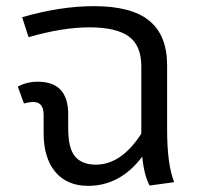

<svg xmlns="http://www.w3.org/2000/svg" viewBox="-20 -593 664 625"><path d="M547 0 467 11Q449 -22 443 -83Q371 12 267 12Q198 12 160 -33.5Q122 -79 122 -160V-220Q122 -261 88 -261Q75 -261 58 -256L38 -311Q67 -327 103 -327Q202 -327 202 -221V-174Q202 -110 224.5 -83.5Q247 -57 292 -57Q375 -57 440 -158V-377Q440 -445 399 -474.5Q358 -504 271 -504Q184 -504 73 -472L52 -537Q177 -573 286 -573Q408 -573 466 -525.5Q524 -478 524 -380V-171Q524 -57 547 0Z"/></svg>

Font: FiraGO Book
Style: Regular
Weight: 350
Designer: bBox Type
Foundry: bBox Type GmbH
Version: Version 1.001;PS 001.001;hotconv 1.0.88;makeotf.lib2.5.64775